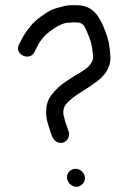

<svg xmlns="http://www.w3.org/2000/svg" viewBox="-20 -716 493 737"><path d="M237 -35.5C237 -17.1 254.1 1 273 1C291.3 1 306 -14.4 306 -32.5C306 -51.1 289.4 -68 270 -68C251.7 -68 237 -53.6 237 -35.5ZM53 -546C33.3 -506.5 93.7 -479.4 112 -516L126 -543C130.8 -555 142.6 -566.8 151 -578C158.8 -587 184.7 -605.7 194 -611C207.6 -619.5 225.8 -629 246 -629C250.7 -629.7 255.7 -630 261 -630H275C293 -630 302.6 -619.5 308 -607C319.6 -580.8 331.5 -555.9 335 -521C335.9 -510.8 339 -500 337 -490C327.5 -451.9 281.4 -436.6 253 -416C226.4 -399.1 209.2 -388.2 188 -364C166.2 -339.7 157 -321.3 157 -280C158.3 -258.4 163.5 -241.7 169.5 -223C176 -202.9 180.9 -179.5 198.5 -171C227.5 -157.1 253.2 -186.4 243 -213C237.7 -228.8 229.4 -248.5 226 -267C224 -271.7 223 -277 223 -283C223 -288.3 223.3 -292.7 224 -296L228 -308C229.3 -310.7 232.3 -314.7 237 -320C266.3 -352 305 -368.1 340 -395C373.8 -416.1 410.7 -454.3 403 -508L401 -528C399.7 -536 398.7 -543.7 398 -551C394.3 -568.1 390 -582.1 384 -597C364.6 -645.5 341.8 -696 275 -696H259C242.7 -696 229.6 -694.6 217 -690C203 -686.5 190.4 -683.6 178 -678C153.7 -665.9 116.9 -640.2 100 -619C88.5 -605.2 74.8 -587.5 67 -572Z"/></svg>

Font: HoneyBee
Style: Reg
Weight: 400
Foundry: Cannot Into Space Fonts
Version: Version 0.89